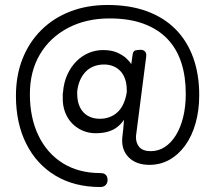

<svg xmlns="http://www.w3.org/2000/svg" viewBox="-20 -606 864 771"><path d="M383 145Q279 145 203 99.5Q127 54 85.5 -28.5Q44 -111 44 -221Q44 -303 70.5 -370Q97 -437 146 -485.5Q195 -534 262.5 -560Q330 -586 412 -586Q501 -586 569.5 -561Q638 -536 685 -488.5Q732 -441 756 -374Q780 -307 780 -224Q780 -163 765.5 -111.5Q751 -60 724 -22.5Q697 15 660.5 35.5Q624 56 580 56Q527 56 497 26Q467 -4 471 -53Q473 -71 475 -89Q477 -107 478 -125Q468 -110 453 -97.5Q438 -85 416 -78Q394 -71 363 -71Q337 -71 313 -81Q289 -91 270.5 -109.5Q252 -128 241.5 -155Q231 -182 232 -216Q232 -224 232 -229Q232 -234 233 -235Q236 -275 250.5 -306.5Q265 -338 287 -360Q309 -382 336.5 -393.5Q364 -405 394 -405Q427 -405 450 -395Q473 -385 487.5 -371.5Q502 -358 507 -348L513 -389Q515 -401 523.5 -403.5Q532 -406 546 -406Q556 -406 562.5 -399Q569 -392 567 -378L526 -59Q525 -32 539.5 -15.5Q554 1 585 1Q616 1 641.5 -15.5Q667 -32 686 -62.5Q705 -93 715.5 -135.5Q726 -178 726 -230Q726 -299 708 -354.5Q690 -410 652.5 -449.5Q615 -489 557 -510.5Q499 -532 420 -532Q326 -532 253.5 -494Q181 -456 140.5 -388Q100 -320 100 -228Q100 -133 134.5 -61.5Q169 10 232.5 49.5Q296 89 383 89Q394 89 400 92.5Q406 96 409 102Q412 108 412 117Q412 125 408.5 131.5Q405 138 398.5 141.5Q392 145 383 145ZM381 -129Q402 -129 420.5 -136Q439 -143 453 -156.5Q467 -170 476 -190Q485 -210 489 -235V-244Q489 -269 482.5 -288Q476 -307 464 -320Q452 -333 435 -340Q418 -347 398 -347Q376 -347 357.5 -340Q339 -333 325 -319Q311 -305 302 -285Q293 -265 290 -239V-230Q290 -198 301 -175.5Q312 -153 332.5 -141Q353 -129 381 -129Z"/></svg>

Font: Fredoka Light Light
Style: Regular
Weight: 300
Version: Version 2.001